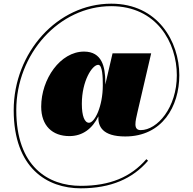

<svg xmlns="http://www.w3.org/2000/svg" viewBox="-20 -810 1050 1044"><path d="M552.5 -364.5C552.5 -446.5 534.5 -529.5 437 -529.5C308 -529.5 204 -380 204 -230C204 -126 265 -70 357.5 -70C430.5 -70 483 -112 515 -177.5C512 -123 537 -68 661 -68C862 -68 955 -231 955 -401C955 -584 838 -790 585 -790C292 -790 54.5 -524 54.5 -211C54.5 103.5 236 214 419 214C582 214 701 162 785 64L776 55.5C690.5 153 579 200.5 419 200.5C242.5 200.5 68.5 96.5 68.5 -211C68.5 -517.5 301.5 -776.5 584.5 -776.5C831.5 -776.5 941.5 -578.5 941.5 -401C941.5 -225 835.5 -102.5 745 -102.5C703 -102.5 716.5 -151 727.5 -200L802 -520H592L552.5 -350C552.5 -355 552.5 -359.5 552.5 -364.5ZM539 -346C539 -231.5 495 -142.5 464 -142.5C440 -142.5 425 -178.5 425 -245.5C425 -369.5 481 -457.5 514 -457.5C537.5 -457.5 539 -388 539 -346Z"/></svg>

Font: Bodoni* 16pt Fatface
Style: Regular
Weight: 900
Version: Version 2.3